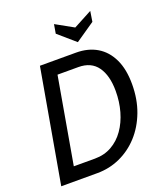

<svg xmlns="http://www.w3.org/2000/svg" viewBox="-160 -1008 959 1115"><g transform="rotate(-20 319.0 -450.0)"><path d="M24 0 147 -700H370Q444 -700 498.5 -667.8Q553 -635.5 583.2 -572.5Q613.5 -509.5 613.5 -417Q613.5 -324 584.5 -247.2Q555.5 -170.5 505 -115.2Q454.5 -60 388.2 -30Q322 0 247 0ZM125 -43 91 -84H262.5Q321 -84 367 -110Q413 -136 445 -181.8Q477 -227.5 493.8 -286.8Q510.5 -346 510.5 -412Q510.5 -507.5 471.8 -562Q433 -616.5 354 -616.5H183L232.5 -657.5ZM401 -753.5 297 -843.5 306.5 -899.5 416 -838.5 530.5 -899.5 520.5 -835.5Z"/></g></svg>

Font: Cabin
Style: Italic
Weight: 400
Width: 4
Italic angle: -10°
Designer: Pablo Impallari
Foundry: Pablo Impallari. http://www.impallari.com Igino Marini. http://www.ikern.com
Version: Version 3.001